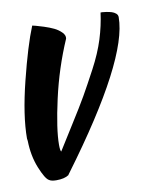

<svg xmlns="http://www.w3.org/2000/svg" viewBox="-94 -491 489 574"><g transform="rotate(-10 150.0 -204.5)"><path d="M41 -437Q45 -436 51.5 -434.5Q58 -433 75 -427.5Q92 -422 104.5 -416Q117 -410 126.5 -400.5Q136 -391 134 -381Q98 -298 78 -208.5Q58 -119 58 -72Q58 -55 61 -51Q72 -69 105.5 -122Q139 -175 155 -203Q171 -231 195 -276Q219 -321 231.5 -361Q244 -401 249 -440Q251 -440 254.5 -440Q258 -440 267 -438.5Q276 -437 282.5 -435Q289 -433 294.5 -428.5Q300 -424 300 -417Q300 -289 74 16Q70 21 70 22Q57 31 32 31Q17 31 10 26Q-1 20 -16 -17Q-31 -54 -32 -100Q-33 -104 -33 -107Q-33 -176 -7.5 -278.5Q18 -381 41 -437ZM70 22Q70 22 70 22Z"/></g></svg>

Font: Vervelle
Style: Script
Weight: 400
Monospace: yes
Designer: Nur Solikh
Foundry: Astageni Type
Version: Version 1.0